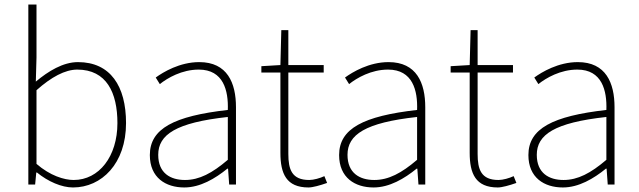

<svg xmlns="http://www.w3.org/2000/svg" viewBox="-20 -814 2821 847"><path d="M302 13C428 13 536 -92 536 -271C536 -434 467 -540 324 -540C258 -540 193 -500 138 -454L141 -560V-794H105V0H135L140 -53H143C192 -13 252 13 302 13ZM305 -20C263 -20 201 -39 141 -91V-416C206 -474 267 -507 321 -507C450 -507 498 -405 498 -271C498 -124 417 -20 305 -20Z M793 13C863 13 929 -26 983 -70H986L991 0H1021V-341C1021 -448 983 -540 859 -540C773 -540 700 -496 667 -472L685 -443C719 -470 782 -507 857 -507C966 -507 988 -414 985 -329C748 -302 641 -247 641 -130C641 -30 711 13 793 13ZM796 -20C732 -20 678 -50 678 -131C678 -220 756 -273 985 -298V-109C916 -50 859 -20 796 -20Z M1341 13C1359 13 1392 4 1423 -7L1411 -37C1392 -28 1364 -20 1344 -20C1267 -20 1252 -67 1252 -135V-494H1408V-527H1252V-681H1221L1217 -527L1133 -522V-494H1217V-140C1217 -48 1243 13 1341 13Z M1628 13C1698 13 1764 -26 1818 -70H1821L1826 0H1856V-341C1856 -448 1818 -540 1694 -540C1608 -540 1535 -496 1502 -472L1520 -443C1554 -470 1617 -507 1692 -507C1801 -507 1823 -414 1820 -329C1583 -302 1476 -247 1476 -130C1476 -30 1546 13 1628 13ZM1631 -20C1567 -20 1513 -50 1513 -131C1513 -220 1591 -273 1820 -298V-109C1751 -50 1694 -20 1631 -20Z M2176 13C2194 13 2227 4 2258 -7L2246 -37C2227 -28 2199 -20 2179 -20C2102 -20 2087 -67 2087 -135V-494H2243V-527H2087V-681H2056L2052 -527L1968 -522V-494H2052V-140C2052 -48 2078 13 2176 13Z M2463 13C2533 13 2599 -26 2653 -70H2656L2661 0H2691V-341C2691 -448 2653 -540 2529 -540C2443 -540 2370 -496 2337 -472L2355 -443C2389 -470 2452 -507 2527 -507C2636 -507 2658 -414 2655 -329C2418 -302 2311 -247 2311 -130C2311 -30 2381 13 2463 13ZM2466 -20C2402 -20 2348 -50 2348 -131C2348 -220 2426 -273 2655 -298V-109C2586 -50 2529 -20 2466 -20Z"/></svg>

Font: Noto Sans T Chinese Thin
Style: Regular
Weight: 100
Designer: Ryoko NISHIZUKA (kana & ideographs); Paul D. Hunt (Latin, Greek & Cyrillic); Wenlong ZHANG (bopomofo); Sandoll Communica
Foundry: Adobe Systems Incorporated
Version: Version 1.000;PS 1;hotconv 1.0.78;makeotf.lib2.5.61930